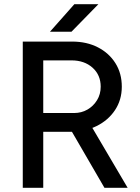

<svg xmlns="http://www.w3.org/2000/svg" viewBox="-20 -899 671 919"><path d="M89 0V-700H325Q395 -700 448.5 -672.5Q502 -645 532.5 -596.5Q563 -548 563 -484Q563 -421 530.5 -372Q498 -323 442 -295.5Q386 -268 316 -268H187V0ZM480 0 314 -286 392 -338 591 0ZM187 -358H334Q370 -358 398.5 -374.5Q427 -391 444.5 -419.5Q462 -448 462 -484Q462 -540 423 -575Q384 -610 322 -610H187ZM219 -747 336 -879H451L322 -747Z"/></svg>

Font: Figtree Light Medium
Style: Regular
Weight: 500
Version: Version 2.001;gftools[0.9.30]